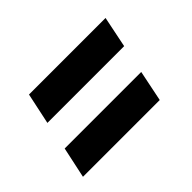

<svg xmlns="http://www.w3.org/2000/svg" viewBox="-68 -590 652 652"><g transform="rotate(-45 257.5 -264.5)"><path d="M100.1 -428.2H467.8L444.8 -315.9H76.2ZM56.2 -212.9H423.8L400.9 -101.1H32.2Z"/></g></svg>

Font: Pattaya
Style: Regular
Weight: 400
Designer: Pablo Impallari / Thai characters Designed by Thanarat Vachiruckul and Suppakit Chalermlarp
Foundry: Pablo Impallari
Version: Version 2.001